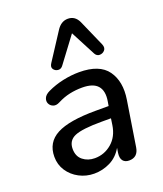

<svg xmlns="http://www.w3.org/2000/svg" viewBox="-142 -863 822 966"><g transform="rotate(-20 268.5 -380.0)"><path d="M196 9Q153 9 116 -10.5Q79 -30 57 -63.5Q35 -97 35 -139Q35 -216 101 -251Q167 -286 310 -286H379L383 -310Q392 -363 368 -391Q344 -419 285 -419Q250 -419 217.5 -412Q185 -405 152 -388Q133 -378 118 -383.5Q103 -389 96.5 -402.5Q90 -416 96.5 -432Q103 -448 126 -459Q166 -478 210.5 -487.5Q255 -497 297 -497Q406 -497 448.5 -437.5Q491 -378 476 -284L438 -43Q430 7 383 7Q361 7 350 -7Q339 -21 343 -49L347 -74Q322 -31 281.5 -11Q241 9 196 9ZM225 -63Q276 -63 315.5 -96.5Q355 -130 364 -190L369 -224H319Q215 -224 175 -207Q135 -190 135 -145Q135 -105 161.5 -84Q188 -63 225 -63ZM455 -588Q463 -568 452.5 -556Q442 -544 426 -543.5Q410 -543 401 -559L331 -693L230 -558Q219 -542 203 -543.5Q187 -545 178.5 -557.5Q170 -570 182 -588L275 -731Q299 -769 336 -769Q374 -769 392 -731Z"/></g></svg>

Font: Nunito SemiBold
Style: Italic
Weight: 600
Italic angle: -9°
Designer: Vernon Adams
Foundry: Vernon Adams
Version: Version 3.601; ttfautohint (v1.8.2.53-6de2)